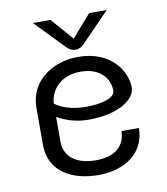

<svg xmlns="http://www.w3.org/2000/svg" viewBox="-81 -768 745 854"><g transform="rotate(-10 291.5 -341.5)"><path d="M291.7 -600 204.2 -700H125L250 -570.8C250 -570.8 266.7 -550 291.7 -550C316.7 -550 333.3 -570.8 333.3 -570.8L458.3 -700H379.2ZM295.8 -516.7C182.5 -516.7 75 -448.3 75 -325V-158.3C75 -35 180 16.7 295.8 16.7C411.7 16.7 508.3 -43.3 508.3 -158.3H429.2C429.2 -100.8 392.5 -50 295.8 -50C199.2 -50 154.2 -97.5 154.2 -158.3V-270.8C187.5 -251.7 235.8 -233.3 295.8 -233.3C430 -233.3 508.3 -287.5 508.3 -341.7C508.3 -410 449.2 -516.7 295.8 -516.7ZM154.2 -330.8C157.5 -391.7 205.8 -450 295.8 -450C385 -450 425 -395.8 425 -341.7C425 -305 352.5 -291.7 295.8 -291.7C227.5 -291.7 183.3 -309.2 154.2 -330.8Z"/></g></svg>

Font: BoonHome
Style: Book
Weight: 400
Designer: Sungsit Sawaiwan
Foundry: Sungsit Sawaiwan
Version: Version 0.2